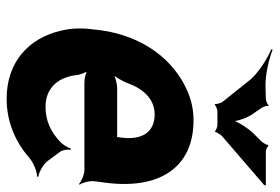

<svg xmlns="http://www.w3.org/2000/svg" viewBox="-148 -662 820 563"><g transform="rotate(90 261.5 -380.0)"><path d="M332 -538C300 -538 270 -531 242 -518C155 -479 85 -390 68 -265L66 -246C61 -211 62 -178 70 -147C92 -55 161 10 269 10C338 10 396 -16 443 -57C457 -69 485 -80 497 -79L498 -83C485 -84 460 -98 451 -111L425 -146C419 -154 417 -169 419 -177L415 -178C413 -170 403 -153 394 -146C367 -120 334 -104 293 -104C238 -104 207 -140 200 -192C199 -206 191 -226 184 -233L182 -229C189 -223 208 -218 222 -218H477C491 -218 512 -209 519 -202L521 -204C515 -212 509 -234 511 -248L515 -278C536 -434 474 -538 332 -538ZM383 -326 382 -320C382 -317 380 -311 382 -310L385 -312C384 -314 378 -314 375 -314H239C225 -314 201 -308 192 -301L194 -297C203 -305 217 -328 223 -344C239 -389 269 -424 315 -424C367 -424 391 -387 383 -326ZM312 -714 297 -736C294 -739 288 -753 291 -757L288 -758C286 -754 273 -750 268 -750L234 -749C197 -748 150 -760 125 -770L124 -766C148 -756 188 -732 211 -707L279 -622C281 -618 286 -605 284 -602L287 -600C289 -604 302 -608 306 -608H347C351 -608 362 -604 364 -601L367 -602C366 -605 375 -618 378 -621L522 -745L523 -750H424C420 -750 408 -754 408 -758L404 -756C406 -753 396 -739 393 -736L372 -715C356 -699 333 -664 331 -647H335C337 -664 324 -699 312 -714Z"/></g></svg>

Font: Asimov
Style: EdgeNarIt
Weight: 500
Designer: Google
Version: Version 2.000980: 2014